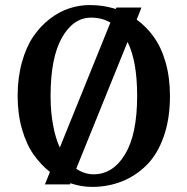

<svg xmlns="http://www.w3.org/2000/svg" viewBox="-20 -730 741 760"><path d="M340.8 -660.2Q270 -660.2 225.1 -580.8Q180.2 -501.5 180.2 -350.1Q180.2 -286.1 190.4 -233.4Q200.2 -180.7 216.8 -146L417 -640.6Q383.3 -660.2 340.8 -660.2ZM344.2 9.8Q303.2 9.8 262.7 -3.4Q260.7 -3.9 258.8 -4.9Q257.8 -2.4 256.8 0H157.7L177.7 -49.3Q142.6 -77.1 115.2 -115.2Q85.4 -156.2 67.6 -217Q49.8 -277.8 49.8 -350.1Q49.8 -422.4 66.7 -483.2Q83.5 -543.9 111.6 -585.2Q139.6 -626.5 176.8 -655Q213.9 -683.6 253.9 -696.8Q293.9 -710 335 -710Q384.8 -710 430.7 -696.8Q434.6 -695.8 438.5 -694.3Q439.9 -697.3 440.9 -700.2H540L521 -652.3Q559.6 -624.5 587.9 -585Q618.2 -543.5 635.5 -483.2Q652.8 -422.9 652.8 -350.1Q652.8 -259.3 627.9 -189Q603 -118.7 559.8 -75.9Q516.6 -33.2 461.9 -11.7Q407.2 9.8 344.2 9.8ZM484.9 -564 281.7 -62Q291.5 -55.2 301.8 -50.8Q325.2 -40 350.1 -40Q427.2 -40 475.1 -119.4Q522.9 -198.7 522.9 -350.1Q522.9 -488.3 484.9 -564Z"/></svg>

Font: Pfennig
Style: Bold
Weight: 700
Version: Version 20120410 ; ttfautohint (v0.8)